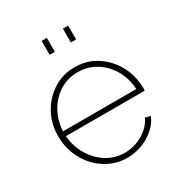

<svg xmlns="http://www.w3.org/2000/svg" viewBox="-173 -852 926 984"><g transform="rotate(-30 289.5 -359.5)"><path d="M297 10Q244 10 198 -11.5Q152 -33 117.5 -70.5Q83 -108 63.5 -157.5Q44 -207 44 -263Q44 -336 77 -396Q110 -456 166.5 -492Q223 -528 293 -528Q365 -528 421.5 -491.5Q478 -455 511.5 -394.5Q545 -334 546 -260Q546 -256 545.5 -252Q545 -248 545 -244H79Q84 -181 114.5 -130Q145 -79 193 -49Q241 -19 299 -19Q356 -19 406 -48.5Q456 -78 477 -124L508 -116Q493 -80 461 -51.5Q429 -23 386.5 -6.5Q344 10 297 10ZM78 -273H512Q508 -339 478 -389.5Q448 -440 400.5 -469Q353 -498 294 -498Q236 -498 188.5 -469Q141 -440 111.5 -389Q82 -338 78 -273ZM215 -647V-729H246V-647ZM341 -647V-729H372V-647Z"/></g></svg>

Font: Raleway ExtraLight
Style: Regular
Weight: 200
Designer: Matt McInerney, Pablo Impallari, Rodrigo Fuenzalida
Foundry: Matt McInerney, Pablo Impallari, Rodrigo Fuenzalida
Version: Version 4.026